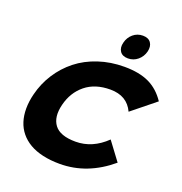

<svg xmlns="http://www.w3.org/2000/svg" viewBox="-183 -1236 1329 1405"><g transform="rotate(20 481.5 -534.0)"><path d="M962.9 -667 780.8 -520Q731.4 -627 601.1 -627Q482.9 -627 407.5 -565.7Q332 -504.4 306.2 -400.9Q280.8 -298.8 325.2 -240Q369.6 -181.2 490.2 -181.2Q621.1 -181.2 727.1 -284.2L833 -142.1Q651.4 11.2 437 11.2Q364.3 11.2 304.4 -2.4Q244.6 -16.1 200.9 -41.7Q157.2 -67.4 127.4 -104Q97.7 -140.6 83.3 -186.3Q68.8 -231.9 68.8 -286.1Q68.8 -340.3 84 -400.9Q106.4 -491.7 155.8 -568.1Q205.1 -644.5 275.6 -700.4Q346.2 -756.3 440.2 -787.6Q534.2 -818.8 641.1 -818.8Q756.8 -818.8 833.5 -782.5Q910.2 -746.1 962.9 -667ZM761.2 -981.9Q750.5 -939.5 717.8 -912.1Q685.1 -884.8 642.1 -884.8Q598.6 -884.8 579.8 -912.6Q561 -940.4 571.8 -981.9Q582 -1024.4 614.3 -1051.8Q646.5 -1079.1 689.9 -1079.1Q733.4 -1079.1 752.4 -1051.8Q771.5 -1024.4 761.2 -981.9Z"/></g></svg>

Font: Sinkin Sans 900 X Black Italic
Style: Regular
Weight: 950
Italic angle: -112°
Designer: Keith Bates
Foundry: K-Type
Version: Sinkin Sans (version 1.0)  by Keith Bates   •   © 2014   www